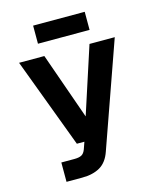

<svg xmlns="http://www.w3.org/2000/svg" viewBox="-126 -797 851 1035"><g transform="rotate(-15 300.0 -280.0)"><path d="M115 150V42H188Q214 42 228 34.5Q242 27 250 6L264 -34H222L34 -536H175L306 -164L427 -536H568L362 47Q343 103 303 126.5Q263 150 202 150ZM159 -609V-710H447V-609Z"/></g></svg>

Font: Geist Mono
Style: Bold
Weight: 700
Monospace: yes
Designer: Basement.studio, Andrés Briganti, Mateo Zaragoza
Foundry: Basement.studio, Vercel, Andrés Briganti, Guido Ferreyra, Mateo Zaragoza
Version: Version 1.500; ttfautohint (v1.8.4.7-5d5b)